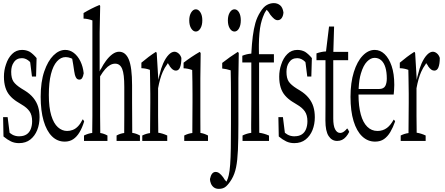

<svg xmlns="http://www.w3.org/2000/svg" viewBox="-21 -920 2872 1240"><path d="M1.5 -38.6Q0.5 -95.7 -1 -163.6H28.3Q34.7 -107.9 41 -62.5Q49.8 -55.7 57.1 -51.3Q77.1 -39.6 103.5 -39.6Q103.5 -40 104.5 -40Q131.8 -40 150.4 -52Q168.9 -64 177.7 -86.7Q186.5 -109.4 186.5 -136.7Q186.5 -176.8 169.7 -200.9Q152.8 -225.1 119.1 -244.6Q103 -254.4 86.9 -264.6Q61.5 -280.8 43 -302.2Q4.4 -345.7 4.4 -424.8Q4.4 -466.3 17.6 -503.9Q30.8 -545.4 57.1 -571.3Q83.5 -597.7 121.6 -597.7Q148.4 -597.7 171.4 -585.4Q193.8 -570.8 215.3 -544.9Q213.9 -481.9 211.9 -425.8H185.5Q179.7 -467.3 173.8 -519Q173.3 -514.6 172.4 -520.5Q147.9 -544.4 121.1 -544.4Q85.9 -544.4 68.4 -517.6Q51.3 -494.1 51.3 -456.1Q51.3 -414.6 66.2 -392.8Q81.1 -371.1 117.7 -348.1Q127.4 -341.3 139.2 -335Q173.3 -314 194.6 -287.6Q215.8 -261.2 225.1 -230.7Q234.4 -200.2 234.4 -162.6Q234.4 -117.7 219.2 -79.8Q204.1 -42 174.8 -18.8Q145.5 4.4 101.6 4.4Q73.2 4.4 50 -6.6Q26.9 -17.6 1.5 -38.6Z M449.2 -81.1Q486.3 -95.2 512.7 -148.9Q517.6 -147.5 522.5 -135.7Q509.8 -94.2 492.4 -65.4Q475.1 -36.6 451.9 -21Q428.7 -5.4 397 -5.4Q349.1 -5.4 314.5 -39.8Q279.8 -74.2 260.7 -139.4Q241.7 -204.6 241.7 -294.9Q241.7 -391.6 264.9 -459Q288.1 -526.4 324 -562Q359.9 -597.7 400.4 -597.7Q430.7 -597.7 456.1 -578.1Q481.4 -558.6 498.3 -524.2Q515.1 -489.7 519.5 -446.8Q516.1 -425.8 509.5 -415.8Q502.9 -405.8 491.7 -405.8Q477.1 -405.8 469.7 -419.4Q461.4 -434.6 458.5 -458.5Q452.1 -504.4 445.3 -540.5Q439.9 -543 437 -544.4Q418.9 -551.3 402.8 -551.3Q371.6 -551.3 346.7 -523.4Q321.8 -495.6 308.1 -441.4Q294.4 -387.2 294.4 -306.6Q294.4 -226.1 310.1 -174.3Q325.7 -122.6 352.8 -98.4Q379.9 -74.2 412.6 -74.2Q431.2 -74.2 449.2 -81.1Z M731.9 -44.9Q755.9 -58.1 781.2 -61V-64.5Q781.2 -75.7 781.2 -76.7Q781.7 -128.4 781.7 -170.4Q781.7 -218.8 781.7 -257.3Q781.7 -313 781.7 -358.9Q781.7 -442.4 768.1 -474.6Q754.4 -508.8 722.7 -508.8Q689.9 -508.8 658.7 -473.6Q643.1 -456.1 625.5 -426.8Q625.5 -346.7 625.5 -257.3Q625.5 -219.2 625.5 -170.9Q626 -128.9 626.5 -77.1Q626.5 -75.7 626.5 -64.9V-61Q649.9 -57.6 672.9 -44.9Q672.9 -32.2 672.9 -9.8H521.5Q521.5 -32.2 521.5 -44.9Q547.9 -58.1 574.7 -61.5V-64.9Q574.7 -76.2 574.7 -77.1Q575.7 -128.9 575.7 -170.9Q575.7 -218.8 575.7 -257.3Q575.7 -527.8 575.7 -788.1Q547.4 -798.8 518.6 -799.8Q518.6 -822.8 518.6 -835.9Q569.3 -866.2 620.1 -887.2Q623 -889.2 626 -881.3Q624.5 -801.3 622.6 -711.4Q622.6 -589.8 622.6 -458.5Q627 -472.2 631.8 -476.1Q646 -503.9 663.1 -526.9Q683.6 -554.7 705.3 -570.3Q727.1 -585.9 748 -585.9Q789.6 -585.9 810.5 -536.6Q832 -485.4 832 -369.1Q832 -318.4 832 -257.3Q832 -218.8 832.5 -170.2Q833 -121.6 833 -76.7Q833 -75.7 833 -65.4V-62Q857.9 -58.6 882.8 -44.9Q882.8 -32.2 882.8 -9.8H731.9Q731.9 -32.2 731.9 -44.9Z M897.9 -44.9Q923.3 -57.6 948.2 -60.5Q949.7 -256.3 949.7 -257.3Q949.7 -291 949.7 -314.9Q949.7 -349.6 948.2 -419.4Q947.8 -449.2 947.3 -468.8Q919.9 -479 892.1 -479.5Q892.1 -502 892.1 -515.1Q938.5 -554.7 984.9 -584.5Q988.3 -585.9 991.2 -577.1Q996.1 -495.6 1001.5 -404.3Q1005.4 -425.8 1009.3 -437.5Q1019 -479.5 1032.7 -510.3Q1049.3 -546.9 1068.4 -566.4Q1087.4 -585.9 1105.5 -585.9Q1119.1 -585.9 1132.1 -575Q1145 -564 1150.4 -545.9Q1150.4 -505.9 1141.1 -483.9Q1132.8 -463.9 1114.7 -463.9Q1104.5 -463.9 1095 -470.7Q1085.4 -477.5 1075.2 -492.2Q1070.8 -503.4 1066.9 -504.9Q1064.9 -512.7 1063 -510.3Q1061 -512.2 1058.6 -504.9Q1042 -482.9 1029.8 -455.1Q1011.2 -412.6 1000 -350.1Q1000 -308.6 1000 -257.3Q1000 -219.2 1000 -171.4Q1000.5 -129.4 1001 -78.1Q1001 -77.1 1001 -66.4V-63Q1029.8 -58.6 1059.1 -44.9Q1059.1 -32.2 1059.1 -9.8H897.9Q897.9 -32.2 897.9 -44.9Z M1243.7 -716.3Q1226.6 -716.3 1213.9 -736.3Q1201.2 -756.3 1201.2 -788.1Q1201.2 -819.8 1213.9 -839.8Q1226.6 -859.9 1243.7 -859.9Q1260.7 -859.9 1273.2 -840.3Q1285.6 -820.8 1285.6 -788.6Q1285.6 -756.3 1273.2 -736.3Q1260.7 -716.3 1243.7 -716.3ZM1168.9 -44.9Q1194.8 -58.1 1221.2 -61V-64.5Q1221.2 -75.2 1221.2 -77.1Q1221.2 -122.1 1221.7 -170.9Q1222.2 -219.7 1222.2 -256.3Q1222.2 -289.6 1222.2 -313Q1222.2 -392.6 1220.2 -467.8Q1192.4 -478 1164.6 -479Q1164.6 -502 1164.6 -515.1Q1216.3 -554.7 1268.1 -584.5Q1271.5 -585.4 1274.9 -576.2Q1273.9 -500.5 1272.9 -415Q1272.9 -297.9 1272.9 -170.9Q1272.9 -118.7 1273.4 -64.9V-61.5Q1297.9 -58.1 1322.3 -44.9Q1322.3 -32.2 1322.3 -9.8H1168.9Q1168.9 -32.2 1168.9 -44.9Z M1522 -735.8Q1510.7 -716.3 1493.2 -716.3Q1475.6 -716.3 1463.1 -736.3Q1450.7 -756.3 1450.7 -788.1Q1450.7 -819.8 1463.1 -839.8Q1475.6 -859.9 1493.2 -859.9Q1510.7 -859.9 1522.5 -840.3Q1534.2 -820.8 1534.2 -788.6Q1534.2 -756.3 1522 -735.8ZM1420.4 225.1Q1430.7 243.7 1440.9 252Q1442.9 253.4 1444.8 245.6Q1451.2 233.9 1456.5 210.9Q1467.8 162.6 1469.7 36.1Q1470.7 -28.8 1470.7 -120.1Q1470.7 -213.4 1470.7 -308.6Q1470.7 -389.6 1468.8 -465.8Q1441.4 -474.6 1414.1 -477.5Q1414.1 -499.5 1414.1 -513.7Q1464.4 -553.2 1514.2 -584.5Q1517.6 -585.4 1521 -576.2Q1520 -498 1518.6 -412.6Q1518.6 -265.1 1518.6 -117.7Q1518.6 -18.6 1515.6 49.3Q1512.7 116.2 1503.7 160.4Q1494.6 204.6 1475.6 236.8Q1457.5 267.1 1439.5 283.4Q1421.4 299.8 1392.6 299.8Q1372.6 299.8 1359.9 290Q1347.2 280.3 1341.1 265.1Q1335 250 1335 236.3Q1344.2 190.4 1371.6 190.4Q1384.3 190.4 1395.8 199Q1407.2 207.5 1420.4 225.1Z M1545.4 -44.9Q1573.2 -58.6 1601.6 -62V-65.4V-71.8Q1601.6 -80.1 1601.1 -88.9Q1601.1 -107.4 1601.1 -116.7Q1601.1 -145 1601.6 -172.9Q1602.1 -200.7 1602.1 -256.3Q1602.1 -391.1 1602.1 -516.6H1543.9Q1543.9 -543.5 1543.9 -560.1Q1573.2 -571.8 1602.1 -573.7Q1605.5 -638.2 1611.6 -686Q1617.7 -733.9 1628.4 -771.7Q1639.2 -809.6 1659.7 -841.8Q1680.7 -876 1702.6 -887.9Q1724.6 -899.9 1747.6 -899.9Q1770.5 -899.9 1787.6 -886.2Q1804.7 -872.6 1809.6 -839.8Q1808.6 -818.8 1798.8 -804.2Q1789.1 -789.6 1772 -789.6Q1760.7 -789.6 1749.5 -798.6Q1738.3 -807.6 1724.6 -825.2Q1713.4 -845.7 1702.1 -856Q1700.2 -858.4 1697.8 -851.1Q1686.5 -836.9 1676.8 -809.6Q1669.4 -790 1663.6 -765.6Q1651.9 -712.4 1650.9 -631.3Q1650.9 -624.5 1650.9 -608.4Q1650.9 -592.3 1651.4 -569.8H1748Q1748 -548.3 1748 -516.6H1652.3Q1652.3 -391.6 1652.3 -256.3Q1652.3 -214.8 1652.8 -172.9Q1653.3 -130.9 1653.3 -88.4Q1653.3 -82 1653.3 -65.9V-62.5Q1684.6 -58.6 1716.3 -44.4Q1716.3 -31.7 1716.3 -9.8H1545.4Q1545.4 -32.2 1545.4 -44.9Z M1779.3 -38.6Q1778.3 -95.7 1776.9 -163.6H1806.2Q1812.5 -107.9 1818.8 -62.5Q1827.6 -55.7 1835 -51.3Q1855 -39.6 1881.3 -39.6Q1881.3 -40 1882.3 -40Q1909.7 -40 1928.2 -52Q1946.8 -64 1955.6 -86.7Q1964.4 -109.4 1964.4 -136.7Q1964.4 -176.8 1947.5 -200.9Q1930.7 -225.1 1897 -244.6Q1880.9 -254.4 1864.7 -264.6Q1839.4 -280.8 1820.8 -302.2Q1782.2 -345.7 1782.2 -424.8Q1782.2 -466.3 1795.4 -503.9Q1808.6 -545.4 1835 -571.3Q1861.3 -597.7 1899.4 -597.7Q1926.3 -597.7 1949.2 -585.4Q1971.7 -570.8 1993.2 -544.9Q1991.7 -481.9 1989.7 -425.8H1963.4Q1957.5 -467.3 1951.7 -519Q1951.2 -514.6 1950.2 -520.5Q1925.8 -544.4 1898.9 -544.4Q1863.8 -544.4 1846.2 -517.6Q1829.1 -494.1 1829.1 -456.1Q1829.1 -414.6 1844 -392.8Q1858.9 -371.1 1895.5 -348.1Q1905.3 -341.3 1917 -335Q1951.2 -314 1972.4 -287.6Q1993.7 -261.2 2002.9 -230.7Q2012.2 -200.2 2012.2 -162.6Q2012.2 -117.7 1997.1 -79.8Q1981.9 -42 1952.6 -18.8Q1923.3 4.4 1879.4 4.4Q1851.1 4.4 1827.9 -6.6Q1804.7 -17.6 1779.3 -38.6Z M2081.1 -531.2H2022.9Q2022.9 -558.1 2022.9 -575.2Q2053.7 -586.4 2084.5 -587.9Q2094.2 -673.3 2104 -748.5H2136.7Q2134.3 -671.4 2131.8 -585H2227.5Q2227.5 -563 2227.5 -531.2H2131.3Q2131.3 -347.7 2131.3 -154.8Q2131.3 -107.9 2143.1 -85.4Q2155.3 -61.5 2175.8 -61.5Q2189 -61.5 2201.7 -71.3Q2211.4 -78.6 2221.2 -90.8Q2227.5 -84.5 2234.4 -68.4Q2225.6 -50.3 2213.6 -36.6Q2201.7 -22.9 2187.7 -16.4Q2173.8 -9.8 2156.2 -9.8Q2122.1 -9.8 2101.3 -41.5Q2080.6 -73.2 2080.6 -141.6Q2080.6 -197.3 2081.1 -243.2Q2081.1 -392.1 2081.1 -531.2Z M2398.9 -597.7Q2434.6 -597.7 2462.9 -570.6Q2491.2 -543.5 2508.3 -493.7Q2525.4 -443.8 2525.4 -371.6Q2525.4 -351.6 2523.9 -335.9Q2522.5 -320.3 2521.5 -309.6H2294.4V-304.7Q2294.9 -232.9 2309.1 -180.9Q2323.2 -128.9 2350.8 -101.6Q2378.4 -74.2 2417 -74.2Q2451.7 -74.2 2478 -93.8Q2502 -111.8 2521.5 -147.5Q2525.9 -146.5 2530.8 -135.7Q2517.1 -96.7 2499.8 -67.4Q2482.4 -38.1 2459 -21.7Q2435.5 -5.4 2401.4 -5.4Q2354 -5.4 2318.1 -39.3Q2282.2 -73.2 2262.5 -137.9Q2242.7 -202.6 2242.7 -294.4Q2242.7 -386.2 2264.2 -454.8Q2285.6 -523.4 2321.5 -560.5Q2357.4 -597.7 2398.9 -597.7ZM2295.4 -350.6V-345.2H2426.3Q2457.5 -345.2 2467.8 -365.7Q2477.1 -384.8 2477.1 -412.6Q2477.1 -454.6 2468 -484.6Q2459 -514.6 2441.2 -530.5Q2423.3 -546.4 2398.2 -546.4Q2373 -546.4 2349.1 -522Q2325.2 -497.6 2309.6 -444.8Q2298.3 -407.2 2295.4 -350.6Z M2566.9 -44.9Q2592.3 -57.6 2617.2 -60.5Q2618.7 -256.3 2618.7 -257.3Q2618.7 -291 2618.7 -314.9Q2618.7 -349.6 2617.2 -419.4Q2616.7 -449.2 2616.2 -468.8Q2588.9 -479 2561 -479.5Q2561 -502 2561 -515.1Q2607.4 -554.7 2653.8 -584.5Q2657.2 -585.9 2660.2 -577.1Q2665 -495.6 2670.4 -404.3Q2674.3 -425.8 2678.2 -437.5Q2688 -479.5 2701.7 -510.3Q2718.3 -546.9 2737.3 -566.4Q2756.3 -585.9 2774.4 -585.9Q2788.1 -585.9 2801 -575Q2814 -564 2819.3 -545.9Q2819.3 -505.9 2810.1 -483.9Q2801.8 -463.9 2783.7 -463.9Q2773.4 -463.9 2763.9 -470.7Q2754.4 -477.5 2744.1 -492.2Q2739.7 -503.4 2735.8 -504.9Q2733.9 -512.7 2731.9 -510.3Q2730 -512.2 2727.5 -504.9Q2710.9 -482.9 2698.7 -455.1Q2680.2 -412.6 2668.9 -350.1Q2668.9 -308.6 2668.9 -257.3Q2668.9 -219.2 2668.9 -171.4Q2669.4 -129.4 2669.9 -78.1Q2669.9 -77.1 2669.9 -66.4V-63Q2698.7 -58.6 2728 -44.9Q2728 -32.2 2728 -9.8H2566.9Q2566.9 -32.2 2566.9 -44.9Z"/></svg>

Font: Scarab Serif
Style: Condensed-Light
Weight: 300
Designer: John Roberts
Foundry: Scarab
Version: 1.0